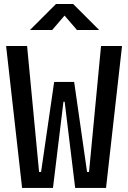

<svg xmlns="http://www.w3.org/2000/svg" viewBox="-20 -918 626 938"><path d="M87.9 0H238.8L290 -420.9H295.9L347.2 0H498L576.2 -693.4H473.6L415 -78.1H405.3L342.3 -517.6H244.6L180.7 -78.1H170.9L112.3 -693.4H9.8ZM126.5 -771.5H234.9L295.4 -841.8L356 -771.5H464.4L337.4 -898.4H253.4Z"/></svg>

Font: Cascadia Code PL
Style: Regular
Weight: 400
Monospace: yes
Designer: Aaron Bell
Foundry: Saja Typeworks
Version: Version 2404.023